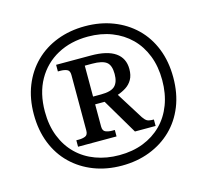

<svg xmlns="http://www.w3.org/2000/svg" viewBox="-105 -846 1055 978"><g transform="rotate(-15 422.5 -357.5)"><path d="M422 10Q342 10 275 -16Q208 -42 158.5 -90Q109 -138 82 -206Q55 -274 55 -358Q55 -441 82 -508.5Q109 -576 158 -624.5Q207 -673 274.5 -699Q342 -725 422 -725Q502 -725 569.5 -699Q637 -673 686.5 -625Q736 -577 763 -509Q790 -441 790 -357Q790 -273 763 -205.5Q736 -138 686.5 -90Q637 -42 569.5 -16Q502 10 422 10ZM423 -45Q493 -45 549.5 -67Q606 -89 647 -130Q688 -171 710 -229Q732 -287 732 -358Q732 -430 709.5 -487.5Q687 -545 646 -585.5Q605 -626 548.5 -648Q492 -670 423 -670Q332 -670 262 -632Q192 -594 152.5 -524Q113 -454 113 -357Q113 -284 136 -226Q159 -168 200.5 -127.5Q242 -87 299 -66Q356 -45 423 -45ZM230 -141V-175H243Q263 -175 277.5 -181Q292 -187 292 -210V-503Q292 -526 277.5 -532Q263 -538 243 -538H230V-573H413Q499 -573 542 -543Q585 -513 585 -456Q585 -423 572.5 -401Q560 -379 539 -365.5Q518 -352 494 -344L583 -202Q594 -186 604 -180.5Q614 -175 639 -175V-141H530L420 -327H370V-210Q370 -187 385 -181Q400 -175 419 -175H433V-141ZM412 -368Q465 -368 485.5 -388Q506 -408 506 -451Q506 -497 484 -514Q462 -531 409 -531H370V-368Z"/></g></svg>

Font: Noto Serif Lao
Style: Regular
Weight: 400
Designer: Monotype Design Team
Foundry: Monotype Imaging Inc.
Version: Version 2.003